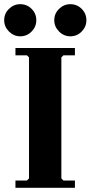

<svg xmlns="http://www.w3.org/2000/svg" viewBox="-34 -900 434 920"><path d="M325 -635H270L260 -625V-45L270 -35H325V0H40V-35H95L105 -45V-625L95 -635H40V-670H325ZM63 -726Q32 -726 9 -749Q-14 -772 -14 -803Q-14 -835 9 -857.5Q32 -880 63 -880Q95 -880 117.5 -857.5Q140 -835 140 -803Q140 -772 117.5 -749Q95 -726 63 -726ZM303 -726Q272 -726 249 -749Q226 -772 226 -803Q226 -835 249 -857.5Q272 -880 303 -880Q335 -880 357.5 -857.5Q380 -835 380 -803Q380 -772 357.5 -749Q335 -726 303 -726Z"/></svg>

Font: Brygada 1918
Style: Bold
Weight: 700
Designer: Mateusz Machalski | Borys Kosmynka | Przemek Hoffer
Foundry: NIEPODLEGLA 2018
Version: Version 3.006